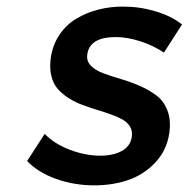

<svg xmlns="http://www.w3.org/2000/svg" viewBox="-20 -557 571 581"><path d="M62 -69.8 115.2 -151.9Q144.5 -121.6 191.4 -103.8Q238.3 -85.9 283.2 -85.9Q322.3 -85.9 348.4 -100.1Q374.5 -114.3 378.9 -143.1Q381.3 -160.2 373.8 -173.3Q366.2 -186.5 351.1 -195.1Q335.9 -203.6 315.9 -210.7Q295.9 -217.8 273.7 -224.6Q251.5 -231.4 229.5 -239.5Q207.5 -247.6 188.2 -259.8Q168.9 -272 155 -287.6Q141.1 -303.2 135.3 -327.6Q129.4 -352.1 133.8 -382.8Q139.6 -421.9 160.2 -452.1Q180.7 -482.4 210.9 -500.5Q241.2 -518.6 276.9 -527.8Q312.5 -537.1 352.1 -537.1Q402.8 -537.1 450.9 -522.7Q499 -508.3 530.8 -482.9L476.1 -397.9Q443.8 -419.4 404.5 -432.1Q365.2 -444.8 330.1 -444.8Q251 -444.8 244.1 -392.1Q241.2 -372.6 254.9 -358.4Q268.6 -344.2 292.2 -335.4Q315.9 -326.7 345 -318.1Q374 -309.6 402.3 -297.4Q430.7 -285.2 453.1 -268.3Q475.6 -251.5 486.8 -222.2Q498 -192.9 492.2 -153.8Q484.4 -101.6 449.7 -64.9Q415 -28.3 367.9 -12.2Q320.8 3.9 265.1 3.9Q205.1 3.9 150.4 -15.4Q95.7 -34.7 62 -69.8Z"/></svg>

Font: Trueno
Style: Italic
Weight: 400
Designer: Julieta Ulanovsky
Foundry: Julieta Ulanovsky
Version: Version 3.001b | FøM Fix